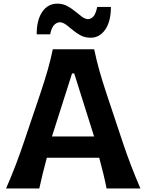

<svg xmlns="http://www.w3.org/2000/svg" viewBox="-20 -1061 828 1081"><path d="M14.2 0Q42 -63 68.6 -132.8Q95.2 -202.6 116.2 -265.6L207 -534.2Q231.4 -606.9 248.3 -665.8Q265.1 -724.6 277.3 -783.7H510.3Q522.9 -722.7 539.3 -664.3Q555.7 -606 579.6 -534.2L669.4 -264.6Q690.9 -199.7 717 -131.3Q743.2 -63 770.5 0H580.1Q571.8 -42 561 -86.2Q550.3 -130.4 538.6 -172.9H243.7Q219.7 -84.5 201.2 0ZM509.8 -292.5 397.9 -647.5H385.7L272.5 -292.5ZM490.2 -848.6Q459 -848.6 434.8 -861.3Q410.6 -874 390.6 -891.1Q370.6 -908.2 352.8 -921.4Q335 -934.6 316.4 -936Q273.9 -931.6 262.7 -867.7H186.5Q186.5 -949.2 218.3 -994.9Q250 -1040.5 302.7 -1040.5Q332.5 -1040.5 356.9 -1027.8Q381.3 -1015.1 401.9 -998Q422.4 -981 440.4 -967.5Q458.5 -954.1 476.1 -953.1Q497.6 -955.1 509.3 -972.7Q521 -990.2 527.3 -1022H604.5Q604.5 -940.9 572.8 -894.8Q541 -848.6 490.2 -848.6Z"/></svg>

Font: Pinar DS4-SemiBold
Style: Regular
Weight: 600
Designer: Amin Abedi
Version: Version 2.000